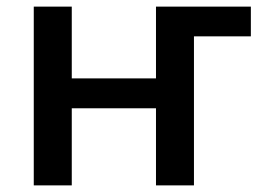

<svg xmlns="http://www.w3.org/2000/svg" viewBox="-20 -560 787 580"><path d="M196.8 -540V-323.2H451.2V-540H737.8V-450.2H565.9V0H451.2V-232.9H196.8V0H82V-540Z"/></svg>

Font: Open Sans Semibold
Style: Regular
Weight: 600
Foundry: Ascender Corporation
Version: Version 1.10; ttfautohint (v1.5.65-e2d9)